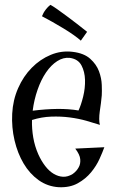

<svg xmlns="http://www.w3.org/2000/svg" viewBox="-20 -742 503 806"><path d="M31.2 -264.6Q34.2 -322.3 56.2 -372.1Q78.1 -421.9 113.3 -457.5Q148.4 -493.2 192.9 -511.7Q237.3 -530.3 285.2 -524.4Q333 -518.6 358.9 -495.1Q384.8 -471.7 395.5 -442.9Q406.2 -414.1 407.2 -385.7Q408.2 -357.4 407.2 -341.8Q406.2 -327.1 403.8 -309.6Q401.4 -292 398.9 -274.9Q396.5 -257.8 396.5 -242.7Q396.5 -227.5 399.4 -217.8Q375 -225.6 342.8 -234.9Q310.5 -244.1 272.9 -249Q235.4 -253.9 194.8 -252.4Q154.3 -251 114.3 -238.3Q113.3 -201.2 119.6 -164.6Q126 -127.9 140.6 -94.7Q153.3 -66.4 169.9 -44.9Q186.5 -23.4 205.6 -12.2Q224.6 -1 244.6 0Q264.6 1 285.2 -11.7Q301.8 -23.4 310.5 -40Q318.4 -53.7 316.9 -73.2Q315.4 -92.8 295.9 -118.2L418 -124Q411.1 -104.5 397.9 -75.2Q384.8 -45.9 362.3 -18.6Q339.8 8.8 306.6 27.3Q273.4 45.9 226.6 43.9Q179.7 41 142.1 14.2Q104.5 -12.7 79.1 -55.7Q53.7 -98.6 41 -152.8Q28.3 -207 31.2 -264.6ZM273.4 -499Q246.1 -502 220.2 -485.4Q194.3 -468.8 173.3 -438Q152.3 -407.2 137.7 -365.2Q123 -323.2 117.2 -277.3Q172.9 -284.2 220.7 -284.7Q268.6 -285.2 309.6 -278.3Q320.3 -300.8 329.1 -336.4Q337.9 -372.1 336.9 -406.7Q335.9 -441.4 321.8 -467.8Q307.6 -494.1 273.4 -499ZM191.4 -721.7Q201.2 -716.8 220.7 -703.1Q237.3 -691.4 267.6 -668.9Q297.9 -646.5 345.7 -608.4L319.3 -571.3Q307.6 -582 288.1 -595.7Q268.6 -609.4 246.1 -623Q223.6 -636.7 200.2 -649.9Q176.8 -663.1 156.2 -673.8Q159.2 -680.7 163.1 -688.5Q167 -695.3 173.8 -704.1Q180.7 -712.9 191.4 -721.7Z"/></svg>

Font: Mystery Quest
Style: Regular
Weight: 400
Designer: Squid
Foundry: Font Diner, Inc DBA Sideshow
Version: Version 1.000